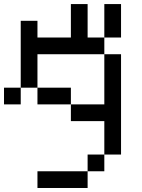

<svg xmlns="http://www.w3.org/2000/svg" viewBox="-20 -937 707 957"><path d="M0 -416.7V-500H83.3V-416.7ZM166.7 0V-83.3H416.7V0ZM166.7 -416.7V-500H333.3V-416.7ZM166.7 -500H83.3V-833.3H166.7V-750H333.3V-916.7H416.7V-750H500V-666.7H166.7ZM333.3 -416.7H500V-666.7H583.3V-166.7H500V-333.3H333.3ZM500 -166.7V-83.3H416.7V-166.7ZM500 -750V-916.7H583.3V-750Z"/></svg>

Font: Galmuri11 Condensed
Style: Regular
Weight: 400
Width: 3
Designer: Lee Minseo (quiple)
Version: Version 2.399;hotconv 1.1.1;makeotfexe 2.6.0 DEVELOPMENT